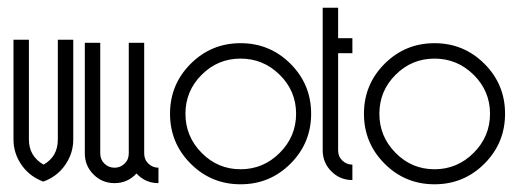

<svg xmlns="http://www.w3.org/2000/svg" viewBox="-20 -464 1345 498"><path d="M130 -102V-361H170V-102Q170 -68 151 -39Q132 -10 100 4L92 7L85 4Q53 -10 34 -39Q15 -68 15 -102V-361H55V-102Q55 -59 93 -37Q130 -58 130 -102Z M354 -66Q354 -50 365 -39.5Q376 -29 391 -29V11Q357 11 334 -14Q311 11 277 11Q245 11 222.5 -11.5Q200 -34 200 -66V-353H240V-66Q240 -50 251 -39.5Q262 -29 277 -29Q292 -29 303 -39.5Q314 -50 314 -66V-353H354Z M503 -67.5Q545 -25 604 -25Q663 -25 705.5 -67.5Q748 -110 748 -169Q748 -228 705.5 -270Q663 -312 604 -312Q545 -312 503 -270Q461 -228 461 -169Q461 -110 503 -67.5ZM474.5 -298.5Q528 -352 604 -352Q680 -352 733.5 -298.5Q787 -245 787 -169Q787 -93 733.5 -39.5Q680 14 604 14Q528 14 474.5 -39.5Q421 -93 421 -169Q421 -245 474.5 -298.5Z M857 -444V-365H894V-326H857V-74Q857 -58 868 -47.5Q879 -37 894 -37V3Q862 3 839.5 -19.5Q817 -42 817 -74V-444Z M1006 -67.5Q1048 -25 1107 -25Q1166 -25 1208.5 -67.5Q1251 -110 1251 -169Q1251 -228 1208.5 -270Q1166 -312 1107 -312Q1048 -312 1006 -270Q964 -228 964 -169Q964 -110 1006 -67.5ZM977.5 -298.5Q1031 -352 1107 -352Q1183 -352 1236.5 -298.5Q1290 -245 1290 -169Q1290 -93 1236.5 -39.5Q1183 14 1107 14Q1031 14 977.5 -39.5Q924 -93 924 -169Q924 -245 977.5 -298.5Z"/></svg>

Font: RIT Chingam
Style: Regular
Weight: 400
Version: Version 1.2.1